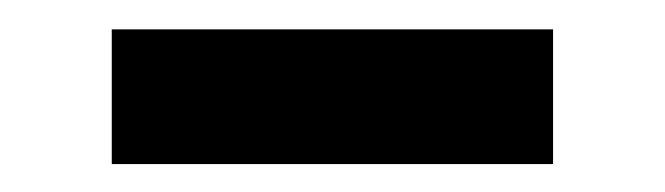

<svg xmlns="http://www.w3.org/2000/svg" viewBox="-20 -366 464 134"><path d="M58 -251.5V-345.5H366V-251.5Z"/></svg>

Font: Heraclito Medium
Style: Regular
Weight: 500
Designer: Kostas Bartsokas (font) & Cristiano Sobral (main changes)
Foundry: Kostas Bartsokas (font) & Cristiano Sobral (main changes)
Version: Version 1.00;July 8, 2020;FontCreator 13.0.0.2655 64-bit